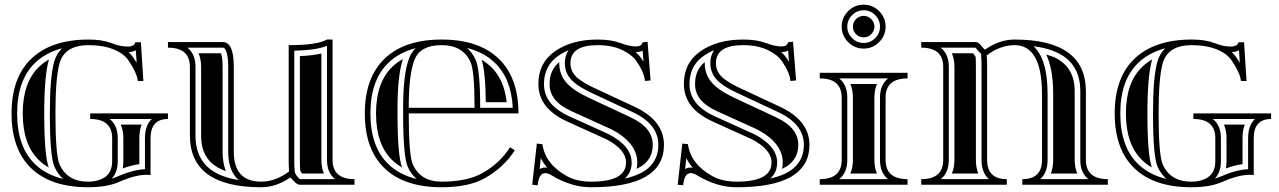

<svg xmlns="http://www.w3.org/2000/svg" viewBox="-20 -789 5463 820"><path d="M356.2 10.7Q198 10.7 113.6 -70.1Q29.3 -150.9 29.3 -304.7Q29.3 -458.5 114.9 -539.3Q200.4 -620.1 358.6 -620.1Q417 -620.1 455.6 -605Q493.4 -590.1 523.7 -590.1Q554.2 -590.1 557.9 -608.4H581.8L592.3 -443.1H568.4Q565.4 -476.3 528.8 -530.8Q508.5 -560.8 464 -578.5Q419.4 -596.2 358.6 -596.2Q256.3 -596.2 234.4 -518.8Q216.8 -456.8 216.8 -304.7Q216.8 -126.5 234.4 -86.9Q267.1 -13.2 356.2 -13.2Q402.3 -13.2 430.7 -34.3Q459 -55.4 459 -101.1V-198.7Q459 -280.8 365.2 -280.8V-304.7H697.3V-280.8Q623 -280.8 623 -198.7V-41.5Q615 -42.5 606 -42.5Q557.6 -42.5 487.1 -11.5Q436.5 10.7 356.2 10.7ZM560.1 -574.2Q556.4 -572 552 -570.6Q543 -567.1 529.3 -566.4Q540.5 -556.2 548.7 -544.1Q556.9 -532 563.5 -521ZM245.1 -582.8Q176.8 -564.7 131.3 -522Q53.2 -448.2 53.2 -304.7Q53.2 -161.1 130.1 -87.4Q177 -42.5 250.2 -24.7Q226.6 -45.4 212.4 -77.1Q192.9 -121.3 192.9 -304.7Q192.9 -460.2 211.4 -525.4Q221.4 -560.3 245.1 -582.8ZM448.5 -280.8Q482.9 -253.2 482.9 -198.7V-101.1Q482.9 -53.7 457 -25.9Q468 -29.3 477.5 -33.4Q548.1 -64.5 599.1 -66.2V-198.7Q599.1 -253.4 628.2 -280.8ZM189.2 -535.2 188.2 -531.7Q168.9 -463.4 168.9 -304.7Q168.9 -127.4 188 -74Q165 -86.9 146.7 -104.7Q77.1 -171.4 77.1 -304.7Q77.1 -438 147.7 -504.4Q166.3 -522 189.2 -535.2ZM495.8 -256.8H584.7Q575.2 -231.4 575.2 -198.7V-88.1Q542.7 -83.7 504.2 -69.8Q506.8 -84.7 506.8 -101.1V-198.7Q506.8 -231.4 495.8 -256.8Z M1410.9 -23.9Q1376.5 -51.5 1376.5 -106V-593.5Q1332.5 -574.7 1236.8 -572.5V-106Q1236.8 -78.6 1238.5 -58.6Q1239.5 -46.1 1253.2 -31.2Q1258.3 -25.6 1261.5 -23.9ZM780.5 -585.4Q814.9 -557.9 814.9 -503.4V-210.9Q814.9 -180.7 821 -155.4Q827.1 -130.1 840.8 -107.7Q854.5 -85.2 875.7 -68.2Q897 -51.3 928.1 -38.8Q959.2 -26.4 999.3 -20Q954.6 -58.6 954.6 -141.1V-503.4Q954.6 -553 944.3 -574.5Q939.5 -585.4 931.6 -585.4ZM1400.4 -106Q1400.4 -23.9 1494.1 -23.9V0H1259.8Q1249.3 0 1235.5 -15.3Q1221.7 -30.5 1219.2 -30.5Q1158.9 10.7 1095.7 10.7Q791 10.7 791 -210.9V-503.4Q791 -585.4 697.3 -585.4V-609.4H931.6Q978.5 -609.4 978.5 -503.4V-141.1Q978.5 -13.2 1095.7 -13.2Q1156 -13.2 1214.6 -56.6Q1212.9 -77.6 1212.9 -106V-596.2Q1335.9 -596.2 1377 -620.4L1400.4 -620.1ZM1363.5 -47.9H1270.5Q1262.7 -56.9 1262.2 -60.5Q1260.7 -79.6 1260.7 -106V-549.3Q1315.7 -551.8 1352.5 -560.5V-106Q1352.5 -73.2 1363.5 -47.9ZM827.9 -561.5H923.8Q930.7 -543 930.7 -503.4V-141.1Q930.7 -93.5 944.6 -58.1L937 -61Q909.2 -72 890.6 -86.9Q872.8 -101.3 861.3 -120.1Q849.6 -139.4 844.2 -160.9Q838.9 -183.6 838.9 -210.9V-503.4Q838.9 -536.1 827.9 -561.5Z M1866.2 -13.2Q1974.9 -13.2 2040.3 -49.8Q2114.5 -91.3 2158.2 -160.2L2178.5 -147.2Q2132.3 -74.7 2052 -28.8Q1982.9 10.7 1866.2 10.7Q1707 10.7 1622.6 -70.1Q1538.1 -150.9 1538.1 -304.7Q1538.1 -458 1623.5 -539.3Q1708.3 -620.1 1866.2 -620.1Q2023.9 -620.1 2108.9 -539.3Q2194.3 -458 2194.3 -304.7H1725.6Q1725.6 -126.5 1743.2 -86.9Q1775.9 -13.2 1866.2 -13.2ZM1725.6 -328.6H2006.8Q2006.8 -486.6 1989.3 -524.7Q1956.3 -596.2 1866.2 -596.2Q1776.9 -596.2 1751.5 -536.4Q1725.6 -475.1 1725.6 -328.6ZM1701.7 -328.6Q1701.7 -480.2 1729.5 -545.7Q1735.4 -559.6 1744.1 -571Q1749.5 -577.9 1754.9 -583.3Q1685.5 -565.2 1640.1 -522Q1562 -447.8 1562 -304.7Q1562 -161.1 1639.2 -87.4Q1686 -42.5 1759 -24.7Q1735.4 -45.2 1721.2 -77.1Q1701.7 -121.3 1701.7 -304.7ZM1974.9 -584Q1997.1 -564.5 2011 -534.7Q2030.8 -491.7 2030.8 -328.6H2169.9Q2163.8 -454.1 2092.3 -522Q2045.9 -566.2 1974.9 -584ZM1677.7 -328.6V-304.7Q1677.7 -127.4 1696.8 -74.2Q1673.8 -87.2 1655.5 -104.7Q1585.9 -171.4 1585.9 -304.7Q1585.9 -437.5 1656.5 -504.6Q1676 -523.2 1700.7 -536.6Q1677.7 -466.3 1677.7 -328.6ZM2036.9 -533.7Q2058.3 -521.2 2075.9 -504.6Q2133.3 -450.2 2144 -352.5H2054.7Q2053.2 -484.6 2036.9 -533.7Z M2728.3 -525.1 2724.6 -572.8Q2718.3 -569.6 2710.2 -567.9Q2709.7 -567.9 2695.6 -566.7H2695.1Q2709.5 -554 2719.2 -539.3Q2724.1 -532 2728.3 -525.1ZM2284.7 -67.1Q2292.2 -71.5 2299.8 -72.8Q2309.3 -74 2317.1 -72.8Q2300.5 -92 2289.8 -114ZM2648.2 -26.4Q2686.5 -34.9 2714.4 -48.8Q2742.2 -62.7 2759 -81.4Q2775.9 -100.1 2783.8 -122.1Q2791.7 -144 2791.7 -170.7Q2791.7 -214.1 2764.9 -249.1Q2738 -284.2 2680.4 -311L2504.6 -393.1Q2459 -414.8 2433.1 -436Q2392.3 -469.2 2392.3 -519.3Q2392.3 -551.8 2408.4 -574.5Q2385 -564.9 2365 -551Q2303.2 -508.5 2303.2 -430.2Q2303.2 -386.5 2328.6 -353Q2355.5 -317.6 2413.3 -291.3L2579.3 -216.1Q2677.7 -165 2677.7 -95Q2677.7 -52.2 2648.2 -26.4ZM2724.1 -608.4 2745.6 -610.8 2758.5 -445.6 2734.6 -443.1Q2731.4 -478.5 2699.5 -525.9Q2679.2 -555.9 2636.1 -576Q2593 -596.2 2532.2 -596.2Q2416.3 -596.2 2416.3 -519.3Q2416.3 -480.7 2448.2 -454.6Q2471.9 -435.3 2514.9 -414.8L2690.7 -332.8Q2815.4 -274.2 2815.7 -170.7Q2815.7 10.7 2505.1 10.7Q2462.6 10.7 2423.3 -1Q2376.7 -15.1 2337.9 -39.1Q2321 -49.6 2308.8 -49.6Q2281.2 -49.6 2276.4 2.4L2252.9 0L2272.7 -175.8L2296.6 -173.3Q2308.6 -88.1 2400.9 -36.9Q2443.6 -13.2 2505.1 -13.2Q2653.8 -13.2 2653.8 -95Q2653.8 -150.6 2568.8 -194.6L2403.6 -269.5Q2340.1 -298.3 2309.6 -338.6Q2279.5 -378.2 2279.3 -430.2Q2279.3 -521.2 2351.3 -570.8Q2423.1 -620.1 2532.2 -620.1Q2590.1 -620.1 2629.2 -605.5Q2668.9 -590.6 2695.6 -590.6Q2720.9 -590.6 2724.1 -608.4ZM2699 -68.1Q2701.7 -81.1 2701.7 -95Q2701.7 -137.5 2673.3 -173.3Q2645 -209.2 2589.8 -237.5L2423.3 -313Q2370.8 -336.7 2347.7 -367.4Q2327.1 -394.5 2327.1 -430.2V-430.7Q2327.1 -489.7 2368.4 -523.9V-519.3Q2368.4 -458 2418 -417.5Q2446 -394.5 2494.4 -371.6L2670.4 -289.3Q2722.7 -264.9 2745.8 -234.6Q2767.8 -206.1 2767.8 -170.7V-170.4Q2767.8 -148.4 2761.2 -130.4Q2754.9 -112.8 2741.2 -97.4Q2727.3 -82 2703.6 -70.3Z M3349.6 -525.1 3345.9 -572.8Q3339.6 -569.6 3331.5 -567.9Q3331.1 -567.9 3316.9 -566.7H3316.4Q3330.8 -554 3340.6 -539.3Q3345.5 -532 3349.6 -525.1ZM2906 -67.1Q2913.6 -71.5 2921.1 -72.8Q2930.7 -74 2938.5 -72.8Q2921.9 -92 2911.1 -114ZM3269.5 -26.4Q3307.9 -34.9 3335.7 -48.8Q3363.5 -62.7 3380.4 -81.4Q3397.2 -100.1 3405.2 -122.1Q3413.1 -144 3413.1 -170.7Q3413.1 -214.1 3386.2 -249.1Q3359.4 -284.2 3301.8 -311L3126 -393.1Q3080.3 -414.8 3054.4 -436Q3013.7 -469.2 3013.7 -519.3Q3013.7 -551.8 3029.8 -574.5Q3006.3 -564.9 2986.3 -551Q2924.6 -508.5 2924.6 -430.2Q2924.6 -386.5 2950 -353Q2976.8 -317.6 3034.7 -291.3L3200.7 -216.1Q3299.1 -165 3299.1 -95Q3299.1 -52.2 3269.5 -26.4ZM3345.5 -608.4 3366.9 -610.8 3379.9 -445.6 3356 -443.1Q3352.8 -478.5 3320.8 -525.9Q3300.5 -555.9 3257.4 -576Q3214.4 -596.2 3153.6 -596.2Q3037.6 -596.2 3037.6 -519.3Q3037.6 -480.7 3069.6 -454.6Q3093.3 -435.3 3136.2 -414.8L3312 -332.8Q3436.8 -274.2 3437 -170.7Q3437 10.7 3126.5 10.7Q3084 10.7 3044.7 -1Q2998 -15.1 2959.2 -39.1Q2942.4 -49.6 2930.2 -49.6Q2902.6 -49.6 2897.7 2.4L2874.3 0L2894 -175.8L2918 -173.3Q2929.9 -88.1 3022.2 -36.9Q3064.9 -13.2 3126.5 -13.2Q3275.1 -13.2 3275.1 -95Q3275.1 -150.6 3190.2 -194.6L3024.9 -269.5Q2961.4 -298.3 2930.9 -338.6Q2900.9 -378.2 2900.6 -430.2Q2900.6 -521.2 2972.7 -570.8Q3044.4 -620.1 3153.6 -620.1Q3211.4 -620.1 3250.5 -605.5Q3290.3 -590.6 3316.9 -590.6Q3342.3 -590.6 3345.5 -608.4ZM3320.3 -68.1Q3323 -81.1 3323 -95Q3323 -137.5 3294.7 -173.3Q3266.4 -209.2 3211.2 -237.5L3044.7 -313Q2992.2 -336.7 2969 -367.4Q2948.5 -394.5 2948.5 -430.2V-430.7Q2948.5 -489.7 2989.7 -523.9V-519.3Q2989.7 -458 3039.3 -417.5Q3067.4 -394.5 3115.7 -371.6L3291.7 -289.3Q3344 -264.9 3367.2 -234.6Q3389.2 -206.1 3389.2 -170.7V-170.4Q3389.2 -148.4 3382.6 -130.4Q3376.2 -112.8 3362.5 -97.4Q3348.6 -82 3325 -70.3Z M3481 -478H3856V-454.1Q3762.2 -454.1 3762.2 -372.1V-106Q3762.2 -23.9 3856 -23.9V0H3481V-23.9Q3574.7 -23.9 3574.7 -106V-372.1Q3574.7 -454.1 3481 -454.1ZM3564.2 -23.9H3772.7Q3738.3 -51.5 3738.3 -106V-372.1Q3738.3 -426.5 3772.7 -454.1H3564.2Q3598.6 -426.5 3598.6 -372.1V-106Q3598.6 -51.5 3564.2 -23.9ZM3619.3 -724.5Q3598.6 -703.9 3598.6 -675.3Q3598.6 -646.7 3619.3 -626.1Q3639.9 -605.5 3668.5 -605.5Q3697 -605.5 3717.7 -626.1Q3738.3 -646.7 3738.3 -675.3Q3738.3 -703.9 3717.7 -724.5Q3697 -745.1 3668.5 -745.1Q3639.9 -745.1 3619.3 -724.5ZM3611.6 -47.9Q3622.6 -73.2 3622.6 -106V-372.1Q3622.6 -404.8 3611.6 -430.2H3725.3Q3714.4 -404.8 3714.4 -372.1V-106Q3714.4 -73.2 3725.3 -47.9ZM3574.7 -675.3Q3574.7 -713.9 3602.3 -741.5Q3629.9 -769 3668.5 -769Q3707 -769 3734.6 -741.5Q3762.2 -713.9 3762.2 -675.3Q3762.2 -636.7 3734.6 -609.1Q3707 -581.5 3668.5 -581.5Q3629.9 -581.5 3602.3 -609.1Q3574.7 -636.7 3574.7 -675.3ZM3636.1 -642.9Q3622.6 -656.5 3622.6 -675.3Q3622.6 -694.1 3636.1 -707.6Q3649.7 -721.2 3668.5 -721.2Q3687.3 -721.2 3700.8 -707.6Q3714.4 -694.1 3714.4 -675.3Q3714.4 -656.5 3700.8 -642.9Q3687.3 -629.4 3668.5 -629.4Q3649.7 -629.4 3636.1 -642.9Z M3997.8 -585.4Q4032.2 -557.9 4032.2 -503.4V-106Q4032.2 -51.5 3997.8 -23.9H4203.6Q4171.9 -51.5 4171.9 -106V-503.4Q4171.9 -536.6 4170.4 -550Q4169.9 -554.7 4170.9 -558.8Q4169.4 -559.8 4168 -561Q4163.6 -564.9 4152.6 -578.1Q4148.4 -583.3 4145.5 -585.4ZM4628.2 -23.9Q4593.8 -51.5 4593.8 -106V-398.4Q4593.8 -429.7 4587.2 -455.9Q4580.6 -482.2 4565.8 -505.1Q4551 -528.1 4528 -545Q4504.9 -562 4471.1 -574.1Q4437.3 -586.2 4393.6 -591.6Q4454.1 -537.8 4454.1 -386.7V-106Q4454.1 -51.5 4422.4 -23.9ZM4008.3 -106V-503.4Q4008.3 -585.4 3914.6 -585.4V-609.4H4147.7Q4158.2 -609.4 4171.3 -593.3Q4184.3 -577.1 4186.8 -577.1Q4248.3 -620.1 4313 -620.1Q4617.7 -620.1 4617.7 -398.4V-106Q4617.7 -23.9 4711.4 -23.9V0H4346.2V-23.9Q4430.2 -23.9 4430.2 -106V-386.7Q4430.2 -596.2 4313 -596.2Q4252.7 -596.2 4194.1 -552.7Q4195.8 -538.1 4195.8 -503.4V-106Q4195.8 -23.9 4279.8 -23.9V0H3914.6V-23.9Q4008.3 -23.9 4008.3 -106ZM4045.2 -561.5H4135.5Q4145 -549.8 4146.7 -545.7Q4147.9 -533.2 4147.9 -503.4V-106Q4147.9 -73.2 4158.2 -47.9H4045.2Q4056.2 -73.2 4056.2 -106V-503.4Q4056.2 -536.1 4045.2 -561.5ZM4580.8 -47.9H4467.8Q4478 -73.2 4478 -106V-386.7Q4478 -493.9 4448.2 -556.4Q4455.8 -554.2 4474.7 -547.5Q4493.7 -540.8 4513.4 -526Q4533.2 -511.2 4545.8 -491.8Q4558.3 -472.4 4564.1 -449.6Q4569.8 -426.8 4569.8 -398.4V-106Q4569.8 -73.2 4580.8 -47.9Z M5067.6 10.7Q4909.4 10.7 4825.1 -70.1Q4740.7 -150.9 4740.7 -304.7Q4740.7 -458.5 4826.3 -539.3Q4911.9 -620.1 5070.1 -620.1Q5128.4 -620.1 5167 -605Q5204.8 -590.1 5235.1 -590.1Q5265.6 -590.1 5269.3 -608.4H5293.2L5303.7 -443.1H5279.8Q5276.9 -476.3 5240.2 -530.8Q5220 -560.8 5175.4 -578.5Q5130.9 -596.2 5070.1 -596.2Q4967.8 -596.2 4945.8 -518.8Q4928.2 -456.8 4928.2 -304.7Q4928.2 -126.5 4945.8 -86.9Q4978.5 -13.2 5067.6 -13.2Q5113.8 -13.2 5142.1 -34.3Q5170.4 -55.4 5170.4 -101.1V-198.7Q5170.4 -280.8 5076.7 -280.8V-304.7H5408.7V-280.8Q5334.5 -280.8 5334.5 -198.7V-41.5Q5326.4 -42.5 5317.4 -42.5Q5269 -42.5 5198.5 -11.5Q5147.9 10.7 5067.6 10.7ZM5271.5 -574.2Q5267.8 -572 5263.4 -570.6Q5254.4 -567.1 5240.7 -566.4Q5252 -556.2 5260.1 -544.1Q5268.3 -532 5274.9 -521ZM4956.5 -582.8Q4888.2 -564.7 4842.8 -522Q4764.6 -448.2 4764.6 -304.7Q4764.6 -161.1 4841.6 -87.4Q4888.4 -42.5 4961.7 -24.7Q4938 -45.4 4923.8 -77.1Q4904.3 -121.3 4904.3 -304.7Q4904.3 -460.2 4922.9 -525.4Q4932.9 -560.3 4956.5 -582.8ZM5159.9 -280.8Q5194.3 -253.2 5194.3 -198.7V-101.1Q5194.3 -53.7 5168.5 -25.9Q5179.4 -29.3 5189 -33.4Q5259.5 -64.5 5310.5 -66.2V-198.7Q5310.5 -253.4 5339.6 -280.8ZM4900.6 -535.2 4899.7 -531.7Q4880.4 -463.4 4880.4 -304.7Q4880.4 -127.4 4899.4 -74Q4876.5 -86.9 4858.2 -104.7Q4788.6 -171.4 4788.6 -304.7Q4788.6 -438 4859.1 -504.4Q4877.7 -522 4900.6 -535.2ZM5207.3 -256.8H5296.1Q5286.6 -231.4 5286.6 -198.7V-88.1Q5254.2 -83.7 5215.6 -69.8Q5218.3 -84.7 5218.3 -101.1V-198.7Q5218.3 -231.4 5207.3 -256.8Z"/></svg>

Font: itsadzokeS01
Style: Regular
Weight: 600
Width: 6
Version: Version 0.46